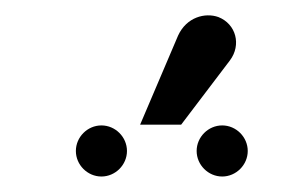

<svg xmlns="http://www.w3.org/2000/svg" viewBox="-20 -892 375 248"><path d="M111 -664C129 -664 144 -679 144 -697C144 -715 129 -730 111 -730C93 -730 78 -715 78 -697C78 -679 93 -664 111 -664ZM267 -664C285 -664 300 -679 300 -697C300 -715 285 -730 267 -730C249 -730 234 -715 234 -697C234 -679 249 -664 267 -664ZM214 -731 277 -814C292 -834 285 -861 262 -870C245 -876 221 -870 210 -846L161 -731Z"/></svg>

Font: Advent Pro
Style: Medium
Weight: 500
Designer: Andreas Kalpakidis
Foundry: Andreas Kalpakidis
Version: Version 2.002 2008